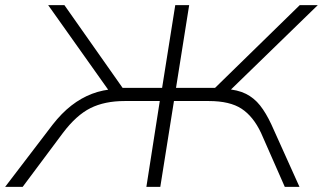

<svg xmlns="http://www.w3.org/2000/svg" viewBox="-41 -725 1253 745"><path d="M-21 0 163 -241Q198 -286 236 -315.5Q274 -345 316 -361Q358 -377 408 -380L390 -361L146 -705H209L446 -368L426 -384H588L639 -705H693L642 -384H817L777 -368L1122 -705H1192L838 -361L832 -380Q881 -377 913 -361Q945 -345 968 -316Q991 -287 1012 -242L1121 0H1064L972 -209Q942 -273 896.5 -303Q851 -333 769 -333H634L581 0H527L579 -333H443Q365 -333 310 -305.5Q255 -278 203 -209L47 0Z"/></svg>

Font: Nunito Sans 7pt Expanded ExtraLight
Style: Italic
Weight: 250
Width: 7
Italic angle: -9°
Designer: Vernon Adams
Foundry: Vernon Adams
Version: Version 3.101;gftools[0.9.27]